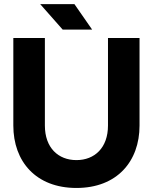

<svg xmlns="http://www.w3.org/2000/svg" viewBox="-20 -909 750 942"><path d="M287.6 -763.7H432.1L345.2 -888.7H177.2ZM200.2 -722.7H45.4V-293C45.4 -117.2 155.8 13.2 355 13.2C554.2 13.2 664.6 -117.2 664.6 -293V-722.7H509.8V-293C509.8 -184.1 444.3 -123.5 355 -123.5C265.6 -123.5 200.2 -184.1 200.2 -293Z"/></svg>

Font: Giphurs ExtraBold
Style: Regular
Weight: 800
Version: Version 1.000